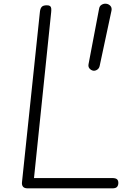

<svg xmlns="http://www.w3.org/2000/svg" viewBox="-20 -1033 769 1053"><path d="M132 0Q114 0 106.5 -8.8Q99 -17.5 100.5 -33L199 -969Q201 -986.5 208.8 -995.2Q216.5 -1004 237 -1004Q249 -1004 254.5 -999.8Q260 -995.5 261 -986.8Q262 -978 260.5 -964.5L166.5 -56.5H595Q614 -56.5 621.5 -50Q629 -43.5 629 -30Q629 -16.5 622 -8.2Q615 0 596 0ZM490.5 -645.5Q479 -648 471 -657.2Q463 -666.5 465.5 -680.5L523.5 -985.5Q526 -1000.5 537.8 -1007.2Q549.5 -1014 562 -1012.5Q576 -1011 585.2 -1001Q594.5 -991 591.5 -975L526.5 -671Q523.5 -657.5 512.5 -650.5Q501.5 -643.5 490.5 -645.5Z"/></svg>

Font: Edu SA Hand
Style: Regular
Weight: 400
Designer: Tina and Corey Anderson, Eben Sorkin, Mirko Velimirovic
Foundry: Google for Education
Version: Version 2.000